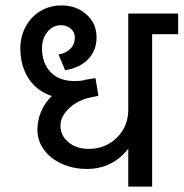

<svg xmlns="http://www.w3.org/2000/svg" viewBox="-20 -688 677 708"><path d="M637 -562H541V0H453V-140Q426 -104 387 -84.5Q348 -65 301 -65Q250 -65 208 -84Q166 -103 142 -136Q118 -169 118 -210Q118 -245 132 -277.5Q146 -310 171 -334Q116 -352 85.5 -398.5Q55 -445 55 -510Q55 -554 75 -590.5Q95 -627 129.5 -647.5Q164 -668 207 -668Q262 -668 299 -634.5Q336 -601 336 -551Q336 -502 305.5 -470Q275 -438 220 -429L196 -487Q224 -492 240 -508.5Q256 -525 256 -549Q256 -569 241.5 -582Q227 -595 205 -595Q175 -595 155 -570.5Q135 -546 135 -510Q135 -455 166.5 -422Q198 -389 256 -389Q272 -389 290 -392V-393L332 -400L343 -335L302 -326Q258 -313 230.5 -284.5Q203 -256 203 -224Q203 -188 232.5 -163.5Q262 -139 306 -139Q369 -139 411 -180.5Q453 -222 453 -284V-638H637Z"/></svg>

Font: Akshar
Style: Regular
Weight: 400
Designer: Tall Chai
Foundry: Tall Chai
Version: Version 1.000